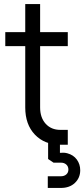

<svg xmlns="http://www.w3.org/2000/svg" viewBox="-20 -700 412 937"><path d="M274.5 6.2Q197.1 6.2 150.2 -43.1Q103.2 -92.5 103.2 -175.5V-474.8H5.8V-543.2H103.2V-680H175.8V-543.2H310.8V-474.8H175.8V-175.5Q175.8 -126 202.8 -96.1Q229.9 -66.2 274.5 -66.2H310.8V6.2ZM213.2 217.2V160.2H277Q293.5 160.2 303.6 151.2Q313.8 142.1 313.8 127.5Q313.8 112.5 303.6 103.1Q293.5 93.8 277 93.8H241.2L214.8 76V-18.2H272.5V62.2L237.2 54.8Q278.4 39.9 308.5 48Q338.6 56.1 355.1 78.9Q371.5 101.6 371.5 130.9Q371.5 167.9 345.6 192.6Q319.8 217.2 277 217.2Z"/></svg>

Font: Mohave Light
Style: Regular
Weight: 300
Designer: Gumpita Rahayu
Foundry: Tokotype
Version: Version 2.003